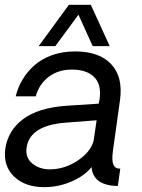

<svg xmlns="http://www.w3.org/2000/svg" viewBox="-24 -770 588 795"><path d="M300.8 -709 205.1 -579.1H136.2L261.2 -750H352.1L430.2 -579.1H359.9ZM443.8 -147Q438 -105.5 445.6 -88.1Q453.1 -70.8 474.1 -71.8L463.9 0Q451.7 0 434.1 -2Q360.4 -13.7 355 -78.1Q327.1 -42.5 272.9 -18.8Q218.8 4.9 159.2 4.9Q79.6 4.9 33.9 -39.3Q-11.7 -83.5 -2 -154.8Q9.3 -230 71.8 -276.9Q134.3 -323.7 250 -332L384.8 -340.8L388.2 -358.9Q397 -419.9 366 -450.9Q335 -481.9 272.9 -481.9Q217.3 -481.9 177.5 -451.7Q137.7 -421.4 124 -371.1H41Q49.8 -407.7 69.1 -440.2Q88.4 -472.7 118.2 -499.3Q147.9 -525.9 191.4 -541.5Q234.9 -557.1 287.1 -557.1Q386.7 -557.1 436.3 -504.4Q485.8 -451.7 473.1 -356.9Q470.2 -338.4 443.8 -147ZM363.8 -188 376 -272 249 -262.2Q98.1 -251 85.9 -157.2Q80.6 -117.2 109.9 -93Q139.2 -68.8 182.1 -68.8Q242.7 -68.8 297.1 -104.7Q351.6 -140.6 363.8 -188Z"/></svg>

Font: Oakes Grotesk
Style: Italic
Weight: 400
Italic angle: -8°
Designer: Samuel Oakes
Foundry: Samuel Oakes
Version: Version 1.000;PS 001.000;hotconv 1.0.88;makeotf.lib2.5.64775